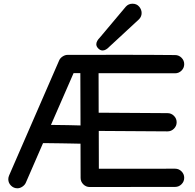

<svg xmlns="http://www.w3.org/2000/svg" viewBox="-20 -993 1043 1028"><path d="M341.8 -699.2Q485.8 -699.2 630.1 -699.5Q774.4 -699.7 917.5 -698.2Q937.5 -698.2 951.9 -683.8Q966.3 -669.4 966.3 -649.4Q966.3 -629.4 951.9 -615Q937.5 -600.6 917.5 -600.6H916.5L507.8 -601.1L508.3 -389.6L876.5 -387.2H877Q897 -387.2 911.4 -372.8Q925.8 -358.4 925.8 -338.4Q925.8 -318.4 911.4 -304Q897 -289.6 877 -289.6H876L508.8 -292L509.3 -89.4L916.5 -89.8H917.5Q937.5 -89.8 951.9 -75.4Q966.3 -61 966.3 -41Q966.3 -21 951.9 -6.6Q937.5 7.8 917.5 7.8H916.5L460.4 8.3Q440.4 8.3 426 -6.1Q411.6 -20.5 411.6 -40.5L411.1 -223.6Q387.7 -224.1 363.8 -224.6Q339.8 -225.1 308.8 -225.6Q277.8 -226.1 232.4 -226.6H210.4L118.2 -14.6Q112.8 -2.4 99.9 6.3Q86.9 15.1 73.2 15.1Q53.2 15.1 38.8 0.7Q24.4 -13.7 24.4 -33.7Q24.4 -43.5 28.8 -53.7L296.9 -669.9Q302.2 -682.1 315.4 -690.7Q328.6 -699.2 341.8 -699.2ZM374 -601.6 252.9 -324.2Q309.6 -323.7 344.5 -323Q379.4 -322.3 411.1 -321.3L410.2 -601.6ZM689.5 -973.1Q711.9 -973.1 725.1 -957.5Q738.3 -941.9 738.3 -923.3Q738.3 -904.3 724.6 -890.1L566.4 -743.7Q546.9 -722.7 529.3 -722.7Q517.1 -722.7 506.3 -733.4Q495.6 -744.1 495.6 -755.9Q495.6 -772.9 515.1 -792.5L653.8 -957.5Q668 -973.1 689.5 -973.1Z"/></svg>

Font: Manjari
Style: Bold
Weight: 700
Designer: Santhosh Thottingal <santhosh.thottingal@gmail.com>
Version: Version 2.000